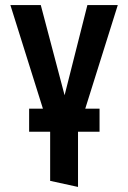

<svg xmlns="http://www.w3.org/2000/svg" viewBox="-20 -520 507 758"><path d="M95 -91V0H373V-91ZM445 -500H325L235 -144L141 -500H21L178 0V194L288 218V0Z"/></svg>

Font: Advent Pro
Style: Regular
Weight: 400
Designer: VivaRado, Andreas Kalpakidis
Foundry: VivaRado, Andreas Kalpakidis
Version: Version 3.000